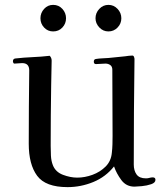

<svg xmlns="http://www.w3.org/2000/svg" viewBox="-20 -765 668 788"><path d="M618 -27Q618 -15 600.5 -9Q583 -3 562 -1Q541 1 532 1Q498 1 478 -26Q458 -53 448 -82Q414 -39 363 -18Q312 3 257 3Q167 3 132.5 -43.5Q98 -90 98 -175Q98 -250 98.5 -325.5Q99 -401 100 -476Q100 -506 71 -506Q63 -506 55 -505Q47 -504 39 -504Q36 -504 34.5 -507.5Q33 -511 33 -513Q33 -524 43 -525Q78 -529 113.5 -530.5Q149 -532 184 -536Q192 -528 192 -516Q192 -491 191 -465Q190 -439 190 -413Q189 -352 188.5 -290.5Q188 -229 188 -167Q188 -148 189 -126.5Q190 -105 197 -87Q208 -59 238.5 -47.5Q269 -36 297 -36Q328 -36 359.5 -47.5Q391 -59 413.5 -81.5Q436 -104 439 -138Q441 -155 441.5 -172.5Q442 -190 442 -207L441 -479Q441 -492 432.5 -498Q424 -504 413 -504Q403 -504 393.5 -503Q384 -502 374 -502Q365 -502 365 -512Q365 -522 374 -523Q386 -525 399 -525.5Q412 -526 425 -527L494 -534Q501 -535 508.5 -536Q516 -537 523 -537Q528 -537 530 -531.5Q532 -526 532 -523Q529 -306 529 -90Q529 -65 540.5 -49Q552 -33 579 -33Q587 -33 593.5 -35Q600 -37 607 -37Q618 -37 618 -27ZM251 -690Q251 -668 236 -652Q221 -636 198 -636Q176 -636 161 -652Q146 -668 146 -690Q146 -712 161 -728.5Q176 -745 198 -745Q221 -745 236 -728.5Q251 -712 251 -690ZM478 -690Q478 -668 462.5 -652Q447 -636 425 -636Q403 -636 387.5 -652.5Q372 -669 372 -690Q372 -712 387.5 -728.5Q403 -745 425 -745Q447 -745 462.5 -728.5Q478 -712 478 -690Z"/></svg>

Font: Kaisei Tokumin
Style: Regular
Weight: 400
Designer: Font-Kai, 金井和夫
Foundry: KAZUO KANAI
Version: Version 5.003